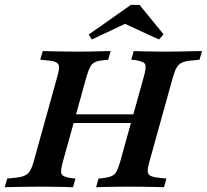

<svg xmlns="http://www.w3.org/2000/svg" viewBox="-39 -785 867 805"><path d="M175 -369.4 201.6 -465.3Q208.9 -490.3 208.5 -503.6Q208.1 -516.9 197.2 -523.4Q186.3 -529.8 160.5 -531.5L129.8 -534.7L140.3 -571Q158.1 -570.2 183.1 -569.8Q208.1 -569.4 236.7 -569Q265.3 -568.5 291.1 -568.5H292.7Q316.1 -568.5 340.3 -569Q364.5 -569.4 386.7 -570.2Q408.9 -571 425 -571L414.5 -534.7L393.5 -532.3Q371.8 -530.6 358.9 -524.2Q346 -517.7 338.7 -504Q331.5 -490.3 324.2 -465.3L297.6 -369.4ZM131.5 -2.4Q106.5 -2.4 78.2 -2Q50 -1.6 24.2 -1.2Q-1.6 -0.8 -19.4 0L-8.9 -36.3L21.8 -39.5Q48.4 -41.9 62.9 -48Q77.4 -54 85.9 -67.3Q94.4 -80.6 101.6 -105.6L175 -369.4H297.6L224.2 -105.6Q213.7 -68.5 219 -56Q224.2 -43.5 256.5 -38.7L277.4 -36.3L266.9 0Q251.6 -0.8 228.6 -1.2Q205.6 -1.6 181 -2Q156.5 -2.4 133.1 -2.4H133.9ZM223.4 -269.4 233.9 -305.6H568.5L557.3 -269.4ZM491.1 -201.6 564.5 -465.3Q575 -502.4 569.8 -514.9Q564.5 -527.4 532.3 -532.3L511.3 -534.7L521.8 -571Q537.9 -570.2 560.1 -569.8Q582.3 -569.4 607.7 -569Q633.1 -568.5 655.6 -568.5H654.8H657.3Q682.3 -568.5 710.5 -569Q738.7 -569.4 764.5 -570.2Q790.3 -571 808.1 -571L797.6 -534.7L766.9 -531.5Q741.1 -529.8 726.2 -523.4Q711.3 -516.9 702.8 -503.6Q694.4 -490.3 687.1 -465.3L613.7 -201.6ZM496 -2.4Q473.4 -2.4 448.8 -2Q424.2 -1.6 402 -1.2Q379.8 -0.8 363.7 0L374.2 -36.3L395.2 -38.7Q416.9 -41.1 429.8 -47.2Q442.7 -53.2 450 -66.9Q457.3 -80.6 464.5 -105.6L491.1 -201.6H613.7L587.1 -105.6Q579.8 -80.6 580.2 -67.3Q580.6 -54 591.9 -48Q603.2 -41.9 628.2 -39.5L658.9 -36.3L648.4 0Q631.5 -0.8 606 -1.2Q580.6 -1.6 552.4 -2Q524.2 -2.4 497.6 -2.4H496ZM346 -619.4 333.1 -640.3 509.7 -764.5H546L646.8 -641.1L627.4 -619.4L461.3 -696L529 -705.6Z"/></svg>

Font: Playfair 9pt
Style: Bold Italic
Weight: 700
Italic angle: -15.6°
Designer: Claus Eggers Sørensen
Foundry: Claus Eggers Sørensen
Version: Version 2.203